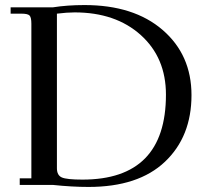

<svg xmlns="http://www.w3.org/2000/svg" viewBox="-20 -731 832 759"><path d="M22 -677V-702H189Q246 -711 314 -711Q509 -711 623 -612.5Q737 -514 737 -355Q737 -191 632 -91.5Q527 8 330 8Q264 8 189 0H58V-26H104V-637Q104 -662 97 -669.5Q90 -677 65 -677ZM205 -66Q205 -38 224.5 -29.5Q244 -21 306 -21Q636 -21 636 -357Q636 -503 536.5 -592.5Q437 -682 275 -682Q245 -682 205 -677Z"/></svg>

Font: Dihjauti
Style: Bold
Weight: 700
Designer: T. Christopher White
Version: Version 3.0.0